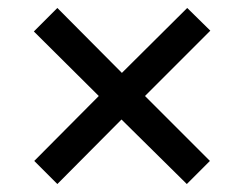

<svg xmlns="http://www.w3.org/2000/svg" viewBox="-20 -594 615 482"><path d="M450 -574 508 -517 344 -353 507 -190 449 -132 285 -294 124 -132 66 -190 228 -353 65 -515 124 -574 286 -411Z"/></svg>

Font: Noto Sans Lao Looped UI Medium
Style: Regular
Weight: 500
Designer: Mark Frömberg, Ben Mitchell
Foundry: The Fontpad Ltd
Version: Version 1.001